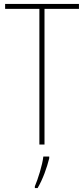

<svg xmlns="http://www.w3.org/2000/svg" viewBox="-20 -734 427 975"><path d="M206 0V-689H381V-714H6V-689H180V0ZM230 70V61H200C196 102 172 178 157 212V221H171C198 175 218 118 230 70Z"/></svg>

Font: Noto Sans Malayalam Condensed Thin
Style: Regular
Weight: 100
Width: 3
Designer: Jelle Bosma - Monotype Design Team
Foundry: Monotype Imaging Inc.
Version: Version 2.104